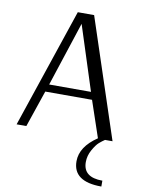

<svg xmlns="http://www.w3.org/2000/svg" viewBox="-97 -716 762 1031"><g transform="rotate(10 284.0 -200.0)"><path d="M529 250Q374 250 374 139Q374 60 466 -2L399 -200H144L76 0H23L242 -650H331L546 0H505Q490 10 475 23Q460 36 442 68Q424 100 424 135Q424 218 529 218ZM158 -241H386L273 -592Z"/></g></svg>

Font: Arsenal
Style: Regular
Weight: 400
Designer: Andrij Shevchenko
Foundry: Stairsfor
Version: Version 2.001;PS 002.001;hotconv 1.0.88;makeotf.lib2.5.64775